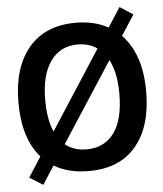

<svg xmlns="http://www.w3.org/2000/svg" viewBox="-53 -728 705 828"><g transform="rotate(-5 300.0 -314.5)"><path d="M101 53 43 17 99 -70Q25 -154 25 -310Q25 -460 96.5 -545.5Q168 -631 301 -631Q381 -631 441 -598L495 -682L552 -645L495 -557Q578 -472 578 -310Q578 -157 506 -72.5Q434 12 301 11Q214 11 152 -26ZM141 -311Q141 -226 165 -172L385 -512Q350 -537 301 -537Q225 -537 183 -477.5Q141 -418 141 -311ZM301 -83Q377 -83 419.5 -140Q462 -197 462 -311Q462 -401 432 -458L208 -113Q246 -83 301 -83Z"/></g></svg>

Font: Inconsolata Expanded Bold
Style: Regular
Weight: 700
Width: 7
Monospace: yes
Designer: Raph Levien, Cyreal, Brenton Simpson
Foundry: Raph Levien, Cyreal, Google
Version: Version 3.001; ttfautohint (v1.8.2.53-6de2)